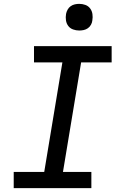

<svg xmlns="http://www.w3.org/2000/svg" viewBox="-20 -974 640 994"><path d="M51 0V-84H209L303 -651H156V-735H558V-651H400L306 -84H453V0ZM390 -816Q374 -816 358.5 -821.5Q343 -827 333.5 -839.5Q324 -852 321.5 -868.5Q319 -885 322 -902Q324 -913 330 -924Q336 -935 346 -942Q356 -949 367.5 -951.5Q379 -954 390 -954Q407 -954 422 -948.5Q437 -943 446.5 -930.5Q456 -918 458.5 -901.5Q461 -885 458 -868Q457 -857 451 -846Q445 -835 435 -828Q425 -821 413.5 -818.5Q402 -816 390 -816Z"/></svg>

Font: Iosevka Curly Slab MdExObl
Style: Regular
Weight: 500
Width: 7
Italic angle: -9°
Monospace: yes
Designer: Belleve Invis
Foundry: Belleve Invis
Version: Version 11.1.0; ttfautohint (v1.8.3)